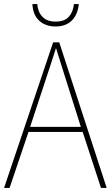

<svg xmlns="http://www.w3.org/2000/svg" viewBox="-20 -923 544 943"><path d="M476 0 386 -275H120L27 0H0L241 -715H271L504 0ZM282 -601Q276 -621 269.5 -641Q263 -661 255 -687Q248 -665 241 -643.5Q234 -622 227 -600L128 -300H377ZM367 -903Q362 -851 332.5 -822Q303 -793 253 -793Q204 -793 173 -821Q142 -849 139 -903H163Q166 -864 188.5 -840.5Q211 -817 253 -817Q297 -817 318 -840.5Q339 -864 343 -903Z"/></svg>

Font: Noto Sans Khmer UI SemiCondensed Thin
Style: Regular
Weight: 100
Width: 4
Designer: Danh Hong and the Monotype Design Team
Foundry: Monotype Imaging Inc.
Version: Version 2.002; ttfautohint (v1.8.4.7-5d5b)